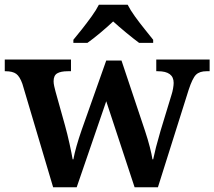

<svg xmlns="http://www.w3.org/2000/svg" viewBox="-22 -786 900 806"><path d="M72 -434Q61 -465 46 -476Q31 -487 1 -487H-2V-536H276V-487H263Q233 -487 218 -478Q203 -469 203 -445Q203 -436 205.5 -424.5Q208 -413 211 -402L251 -259Q261 -223 270 -182Q279 -141 283 -117H286Q295 -166 321 -241L424 -532H488L587 -236Q599 -200 607 -168.5Q615 -137 618 -117H621Q626 -141 633 -168.5Q640 -196 652 -237L698 -388Q702 -400 704.5 -414.5Q707 -429 707 -438Q707 -487 641 -487H634V-536H858V-487H845Q816 -487 801 -472.5Q786 -458 770 -409L641 0H543L424 -361L300 0H201ZM286 -619Q302 -638 322.5 -664Q343 -690 362.5 -717Q382 -744 393 -766H514Q525 -744 544.5 -717Q564 -690 585 -664Q606 -638 621 -619V-606H562Q539 -623 507.5 -649Q476 -675 453 -696Q431 -675 400 -649Q369 -623 345 -606H286Z"/></svg>

Font: Noto Naskh Arabic UI Semi
Style: Bold
Weight: 700
Designer: Monotype Design Team, David Williams, Mohamad Dakak and Nizar Qandah
Foundry: Monotype Imaging Inc.
Version: Version 2.014; ttfautohint (v1.8.4.7-5d5b)